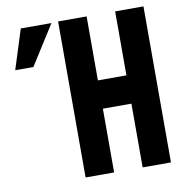

<svg xmlns="http://www.w3.org/2000/svg" viewBox="-81 -798 838 875"><g transform="rotate(-10 338.5 -361.0)"><path d="M245 -722H377V-426H509V-722H640V0H509V-295H377V0H245ZM72 -720H214L98 -537H14Z"/></g></svg>

Font: PostBus
Style: Regular
Weight: 400
Designer: Peter Wiegel
Version: Version 1.001